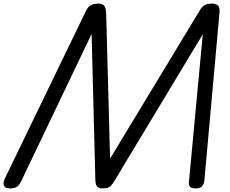

<svg xmlns="http://www.w3.org/2000/svg" viewBox="-45 -1035 1280 1069"><path d="M9 14Q-17 14 -23 -1.5Q-29 -17 -19 -39L434 -975Q445 -998 461.5 -1006.5Q478 -1015 503 -1015Q522 -1015 533 -1005.5Q544 -996 546 -964L568 -152L1066 -975Q1079 -998 1094.5 -1006.5Q1110 -1015 1135 -1015Q1154 -1015 1167 -1005.5Q1180 -996 1177 -964L1093 -31Q1091 -11 1080.5 1.5Q1070 14 1044 14Q1022 14 1013.5 5.5Q1005 -3 1007 -23L1084 -844L591 -26Q575 0 562.5 7Q550 14 524 14Q506 14 496.5 4.5Q487 -5 486 -31L465 -846L73 -26Q60 -1 47 6.5Q34 14 9 14Z"/></svg>

Font: Playwrite AU VIC
Style: Regular
Weight: 400
Designer: Veronika Burian, José Scaglione
Foundry: TypeTogether
Version: Version 1.002